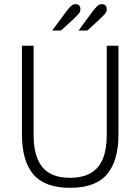

<svg xmlns="http://www.w3.org/2000/svg" viewBox="-20 -887 672 919"><path d="M315 12Q194 12 139.5 -52.5Q85 -117 85 -244V-668H141V-240Q141 -139 182.5 -87.5Q224 -36 315 -36Q376 -36 415 -59Q454 -82 472.5 -127.5Q491 -173 491 -240V-668H547V-244Q547 -117 492 -52.5Q437 12 315 12ZM230 -741 301 -837Q312 -851 321 -859Q330 -867 342 -867Q354 -867 359.5 -860.5Q365 -854 365 -843Q365 -831 357 -821.5Q349 -812 329 -793L272 -741ZM356 -741 427 -837Q438 -851 447 -859Q456 -867 468 -867Q480 -867 485.5 -860.5Q491 -854 491 -843Q491 -831 483 -821.5Q475 -812 455 -793L398 -741Z"/></svg>

Font: Atkinson Hyperlegible Mono ExtraLight
Style: Regular
Weight: 200
Monospace: yes
Designer: Elliott Scott, Megan Eiswerth, Linus Boman, Theodore Petrosky, Letters from Sweden
Foundry: Applied Design Works, Letters from Sweden
Version: Version 2.001